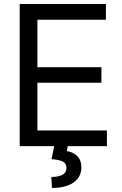

<svg xmlns="http://www.w3.org/2000/svg" viewBox="-20 -727 607 955"><path d="M78.1 -707H506.8V-628.9H166V-392.6H484.4V-315.4H166V-78.1H511.7V0H316.9L312.5 24.4Q343.3 29.3 364 49.3Q384.8 69.3 384.8 106.4Q384.8 136.7 367.9 159.7Q351.1 182.6 318.1 195.3Q285.2 208 238.3 208L235.4 153.3Q270 153.3 290.3 142.6Q310.5 131.8 310.5 109.4Q310.5 93.8 303 85Q295.4 76.2 279.8 71.5Q264.2 66.9 236.3 64.5L249.5 0H78.1Z"/></svg>

Font: Pretendard
Style: Regular
Weight: 400
Designer: Base glyphs from Inter by Rasmus Andersson; Hangeul glyphs from Noto Sans CJK(Source Han Sans) by Jang Soo-young and Kan
Foundry: Kil Hyung-jin
Version: Version 1.309